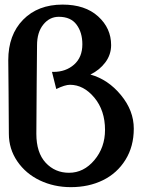

<svg xmlns="http://www.w3.org/2000/svg" viewBox="-20 -792 614 815"><path d="M280.8 2.4Q209.5 2.4 149.4 -26.1Q89.4 -54.7 53.5 -107.2Q17.6 -159.7 17.6 -224.1Q17.6 -285.2 16.4 -401.1Q15.1 -517.1 15.1 -536.6Q15.1 -644 78.1 -708.3Q141.1 -772.5 245.6 -772.5Q341.3 -772.5 396.5 -722.4Q451.7 -672.4 451.7 -600.6Q451.7 -560.1 427.2 -527.3Q402.8 -494.6 363.8 -475.6Q439 -454.6 493.4 -388.4Q547.9 -322.3 547.9 -246.1Q547.9 -170.4 512.5 -113.5Q477.1 -56.6 417 -27.1Q356.9 2.4 280.8 2.4ZM229.5 -720.7Q190.4 -720.7 163.8 -687.7Q137.2 -654.8 137.2 -599.6Q137.2 -581.1 135.7 -433.6Q134.3 -286.1 134.3 -224.1Q134.3 -144 173.8 -101.3Q213.4 -58.6 272.9 -58.6Q335.4 -58.6 380.6 -112.3Q425.8 -166 425.8 -240.7Q425.8 -323.2 380.4 -377.7Q335 -432.1 276.9 -432.1Q255.9 -432.1 218.8 -414.1L200.7 -486.8H206.5Q259.3 -486.8 294.4 -517.8Q329.6 -548.8 329.6 -604Q329.6 -654.3 304.9 -687.5Q280.3 -720.7 229.5 -720.7Z"/></svg>

Font: Flanker
Style: Bold
Weight: 700
Designer: Flanker
Foundry: Flanker
Version: Version 2.021